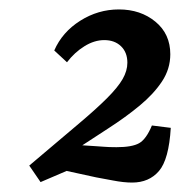

<svg xmlns="http://www.w3.org/2000/svg" viewBox="-20 -711 401 407"><path d="M66 -325 42 -360Q102 -411 142.5 -445Q183 -479 206.5 -502.5Q230 -526 240 -543.5Q250 -561 250 -578Q250 -600 236.5 -613Q223 -626 201 -626Q180 -626 159 -613Q138 -600 122 -579L95 -604Q112 -643 150 -667Q188 -691 232 -691Q278 -691 309.5 -665Q341 -639 341 -596Q341 -565 323.5 -538.5Q306 -512 276.5 -487.5Q247 -463 209 -438.5Q171 -414 130 -387L143 -358ZM260 -324Q242 -324 219 -328.5Q196 -333 184 -335L83 -357L124 -405L185 -401Q188 -401 199 -400Q210 -399 227 -399Q260 -399 275 -407.5Q290 -416 302 -445L342 -440Q338 -373 317 -348.5Q296 -324 260 -324Z"/></svg>

Font: Rasa SemiBold
Style: Italic
Weight: 600
Italic angle: -7.10001°
Designer: Anna Giedrys (Yrsa+Rasa design), David Brezina (Yrsa art-direction, Rasa art-direction, design)
Foundry: Rosetta Type Foundry
Version: Version 2.004